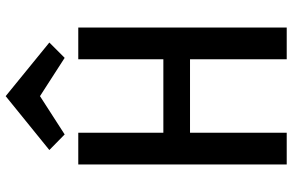

<svg xmlns="http://www.w3.org/2000/svg" viewBox="-197 -834 1031 677"><g transform="rotate(-90 318.5 -495.5)"><path d="M77 0V-735H189V-435H448V-735H560V0H448V-341H189V0ZM183 -783 128 -837 318 -991 507 -837 453 -783 318 -870Z"/></g></svg>

Font: Alata
Style: Regular
Weight: 400
Designer: Spyros Zevelakis, Eben Sorkin
Foundry: Spyros Zevelakis
Version: Version 1.005; ttfautohint (v1.8.4.7-5d5b)